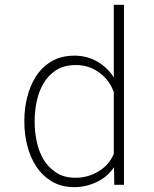

<svg xmlns="http://www.w3.org/2000/svg" viewBox="-20 -770 640 800"><path d="M81.5 -269.5V-259.3Q81.5 -210.4 93.8 -162.6Q106 -114.7 130.9 -76.7Q156.2 -38.1 195.8 -14.2Q235.4 9.8 290 9.8Q337.9 9.8 382.8 -11.5Q427.7 -32.7 455.1 -73.2L456.1 0H496.6V-750H454.1V-447.3Q427.7 -489.3 384.8 -513.7Q341.8 -538.1 291 -538.1Q233.9 -538.1 193.8 -513.9Q153.8 -489.7 128.9 -450.2Q105.5 -413.1 93.5 -365.7Q81.5 -318.4 81.5 -269.5ZM124.5 -259.3V-269.5Q124.5 -308.6 133.3 -349.1Q142.1 -389.6 161.1 -422.4Q181.2 -456.5 214.1 -477.8Q247.1 -499 296.4 -499Q350.1 -499 393.1 -468Q436 -437 454.1 -386.2V-128.9Q434.6 -82 390.1 -55.7Q345.7 -29.3 295.4 -29.3Q246.6 -29.3 214.1 -50.8Q181.6 -72.3 161.1 -105.5Q142.1 -138.7 133.3 -179Q124.5 -219.2 124.5 -259.3Z"/></svg>

Font: Roboto Mono ExtraLight
Style: Regular
Weight: 250
Monospace: yes
Designer: Google
Version: Version 3.000